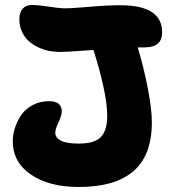

<svg xmlns="http://www.w3.org/2000/svg" viewBox="-20 -744 688 765"><path d="M293.9 1Q175.8 1 103.3 -48.3Q30.8 -97.7 30.8 -182.1Q30.8 -206.5 39.1 -232.9Q47.4 -259.3 63.7 -284.2Q80.1 -309.1 109.4 -325Q138.7 -340.8 175.8 -340.8Q226.1 -340.8 226.1 -299.8Q226.1 -284.2 213.1 -256.8Q200.2 -229.5 200.2 -214.8Q200.2 -196.3 221.7 -184.1Q243.2 -171.9 293.9 -171.9Q356.4 -171.9 381.8 -198Q407.2 -224.1 407.2 -283.2Q407.2 -329.6 391.4 -401.9Q375.5 -474.1 352.1 -544.9Q248.5 -537.1 217.8 -537.1Q196.8 -537.1 175.5 -541.3Q154.3 -545.4 132.8 -555.4Q111.3 -565.4 94.7 -580.1Q78.1 -594.7 67.6 -617.4Q57.1 -640.1 57.1 -668Q57.1 -693.8 70.1 -709Q83 -724.1 106.9 -724.1Q132.3 -724.1 174.8 -717.5Q217.3 -710.9 236.8 -710.9Q269 -710.9 337.6 -717Q406.2 -723.1 460 -723.1Q626 -723.1 626 -615.2Q626 -555.2 556.2 -555.2H528.8Q551.8 -479 568.4 -394.8Q585 -310.5 585 -256.8Q585 -125 511.7 -62Q438.5 1 293.9 1Z"/></svg>

Font: Shantell Sans Bouncy
Style: Regular
Weight: 800
Designer: Stephen Nixon, Anya Danilova, Shantell Martin
Foundry: Arrow Type
Version: Version 1.006;[9816181b4]